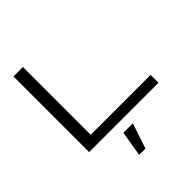

<svg xmlns="http://www.w3.org/2000/svg" viewBox="-267 -917 1346 1346"><g transform="rotate(-45 406.0 -244.0)"><path d="M93.8 0V-750H187.5V-78.1H781.2V0ZM453.1 74.2 390.6 261.7H328.1L359.4 74.2Z"/></g></svg>

Font: Michroma
Style: Regular
Weight: 400
Designer: Vernon Adams
Foundry: Vernon Adams
Version: Version 1.100; ttfautohint (v1.8.4.7-5d5b);gftools[0.9.29]